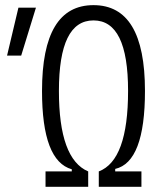

<svg xmlns="http://www.w3.org/2000/svg" viewBox="-20 -723 626 743"><path d="M156.2 0H321.3V-59.6C245.6 -91.8 208 -195.3 208 -371.1C208 -553.7 252.4 -644 341.8 -644C431.2 -644 475.6 -553.7 475.6 -371.1C475.6 -191.9 438 -88.4 362.3 -59.6V0H527.3V-59.6H425.8V-69.3C502.4 -86.9 541 -187 541 -371.1C541 -593.3 474.6 -703.1 341.8 -703.1C209 -703.1 142.6 -593.3 142.6 -371.1C142.6 -189.5 181.2 -89.4 257.8 -67.9V-59.6H156.2ZM7.3 -507.8H62L119.1 -693.4H51.3Z"/></svg>

Font: Cascadia Mono NF Light
Style: Regular
Weight: 300
Monospace: yes
Designer: Aaron Bell
Foundry: Saja Typeworks
Version: Version 2404.023